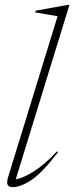

<svg xmlns="http://www.w3.org/2000/svg" viewBox="-20 -762 306 792"><path d="M217.5 -695 125 -711 127.5 -718 260 -742H266.5L45 -22.5Q72.5 -26 117.2 -53.5Q162 -81 215.5 -138L219.5 -134.5Q156 -51 111 -20.5Q66 10 31.5 10Q17.5 10 12 1Q6.5 -8 13 -30Z"/></svg>

Font: Newsreader Display ExtraLight
Style: Italic
Weight: 275
Italic angle: -17°
Designer: Hugues Gentile
Foundry: Production Type
Version: Version 1.001